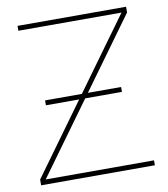

<svg xmlns="http://www.w3.org/2000/svg" viewBox="-82 -797 759 867"><g transform="rotate(-10 297.5 -364.0)"><path d="M36.6 0V-26.4L445.3 -589.4Q466.3 -618.2 487.3 -647.2Q508.3 -676.3 529.3 -705.1H56.6V-727.5H554.2V-701.2L144 -136.2Q123.5 -107.9 102.8 -79.3Q82 -50.8 61.5 -22.5H558.1V0ZM120.6 -352.1V-374.5H469.2V-352.1Z"/></g></svg>

Font: Inter Display Thin
Style: Regular
Weight: 100
Designer: Rasmus Andersson
Foundry: rsms
Version: Version 4.000;git-a52131595